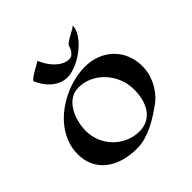

<svg xmlns="http://www.w3.org/2000/svg" viewBox="-188 -885 1073 1073"><g transform="rotate(-45 348.0 -348.5)"><path d="M649.9 -284.2Q649.9 -243.7 638.7 -210.4Q627.4 -177.2 611.8 -152.3Q596.2 -127.4 580.1 -110.8Q564 -94.2 554.2 -86.9Q525.9 -66.4 496.1 -46.9Q466.3 -27.3 434.8 -12Q403.3 3.4 370.1 12.7Q336.9 22 301.8 22Q249.5 22 202.9 8.8Q156.2 -4.4 121.3 -30.8Q86.4 -57.1 66.2 -97.2Q45.9 -137.2 45.9 -190.9Q45.9 -238.3 62.3 -280Q78.6 -321.8 106.2 -356.9Q133.8 -392.1 170.9 -420.2Q208 -448.2 249.5 -467.8Q291 -487.3 335 -497.6Q378.9 -507.8 419.9 -507.8Q470.7 -507.8 512.9 -491Q555.2 -474.1 585.7 -444.1Q616.2 -414.1 633.1 -373Q649.9 -332 649.9 -284.2ZM313 -451.2Q288.1 -451.2 267.6 -442.1Q247.1 -433.1 231.2 -417.7Q215.3 -402.3 203.9 -382.1Q192.4 -361.8 184.8 -339.6Q177.2 -317.4 173.6 -294.7Q169.9 -272 169.9 -252Q169.9 -206.5 186.5 -167.2Q203.1 -127.9 232.2 -98.6Q261.2 -69.3 300 -52.7Q338.9 -36.1 382.8 -36.1Q410.2 -36.1 435.8 -46.6Q461.4 -57.1 481.2 -79.8Q501 -102.5 512.9 -138.4Q524.9 -174.3 524.9 -225.1Q524.9 -269.5 508.3 -310.5Q491.7 -351.6 462.9 -382.8Q434.1 -414.1 395.5 -432.6Q356.9 -451.2 313 -451.2ZM535.2 -719.2Q534.7 -697.8 523.9 -675.8Q513.2 -653.8 495.4 -633.1Q477.5 -612.3 454.6 -594.5Q431.6 -576.7 406.7 -563.2Q381.8 -549.8 356.9 -542Q332 -534.2 311 -534.2Q287.6 -534.2 267.1 -541.5Q246.6 -548.8 229.2 -561.5Q211.9 -574.2 197.5 -591.3Q183.1 -608.4 172.4 -627.4Q171.9 -628.4 169.9 -632.3Q168 -636.2 165.8 -640.6Q163.6 -645 161.9 -648.7Q160.2 -652.3 160.2 -653.3Q160.2 -657.2 167 -663.3Q173.8 -669.4 184.3 -676.3Q194.8 -683.1 207 -690.2Q219.2 -697.3 229.7 -703.1Q240.2 -709 247.6 -713.4Q254.9 -717.8 255.4 -719.2Q263.7 -699.2 276.6 -678Q289.6 -656.7 306.9 -639.2Q324.2 -621.6 345 -610.4Q365.7 -599.1 389.2 -599.1Q401.4 -599.1 410.4 -606Q419.4 -612.8 425.8 -621.8Q432.1 -630.9 435.5 -639.9Q439 -648.9 439.9 -653.3Q440.9 -658.2 447.5 -663.8Q454.1 -669.4 463.9 -675.5Q473.6 -681.6 485.1 -688Q496.6 -694.3 506.8 -700.2Q517.1 -706.1 524.9 -710.9Q532.7 -715.8 535.2 -719.2Z"/></g></svg>

Font: Eagle Lake
Style: Regular
Weight: 400
Designer: Astigmatic (AOETI)
Foundry: Astigmatic (AOETI)
Version: Version 1.000